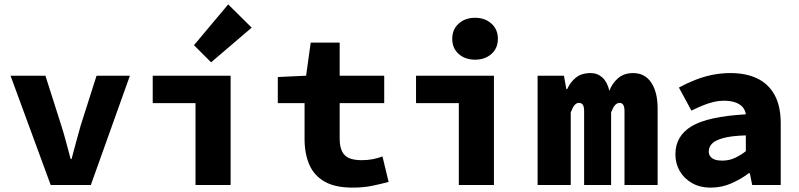

<svg xmlns="http://www.w3.org/2000/svg" viewBox="-20 -843 3640 875"><path d="M211 0 28 -498H187L259 -272Q271 -235 281 -196.5Q291 -158 302 -118H306Q317 -158 327 -196.5Q337 -235 348 -272L420 -498H572L394 0Z M871 0V-373H676V-498H1031V0ZM942 -559 864 -637 1020 -823 1127 -717Z M1587 12Q1507 12 1459 -15.5Q1411 -43 1389.5 -93Q1368 -143 1368 -209V-373H1246V-492L1375 -498L1396 -649H1528V-498H1731V-373H1528V-211Q1528 -175 1539 -153Q1550 -131 1572 -122Q1594 -113 1628 -113Q1655 -113 1678.5 -117.5Q1702 -122 1723 -130L1751 -14Q1718 -5 1677.5 3.5Q1637 12 1587 12Z M2071 0V-373H1876V-498H2231V0ZM2145 -571Q2100 -571 2070.5 -597Q2041 -623 2041 -666Q2041 -709 2070.5 -735.5Q2100 -762 2145 -762Q2190 -762 2219.5 -735.5Q2249 -709 2249 -666Q2249 -623 2219.5 -597Q2190 -571 2145 -571Z M2430 0V-498H2550L2561 -437H2565Q2578 -467 2603.5 -488.5Q2629 -510 2672 -510Q2703 -510 2725.5 -489.5Q2748 -469 2757 -429Q2769 -462 2796 -486Q2823 -510 2865 -510Q2919 -510 2948 -466.5Q2977 -423 2977 -348V0H2826V-337Q2826 -374 2804 -374Q2792 -374 2783 -364Q2774 -354 2765 -331V0H2642V-337Q2642 -356 2636.5 -365Q2631 -374 2618 -374Q2607 -374 2598.5 -364Q2590 -354 2581 -331V0Z M3220 12Q3169 12 3133 -9Q3097 -30 3077.5 -64Q3058 -98 3058 -140Q3058 -223 3131.5 -267.5Q3205 -312 3379 -322Q3376 -342 3364 -355.5Q3352 -369 3330.5 -376.5Q3309 -384 3278 -384Q3256 -384 3232.5 -378.5Q3209 -373 3184.5 -363Q3160 -353 3131 -339L3074 -444Q3111 -464 3149 -479Q3187 -494 3227 -502Q3267 -510 3309 -510Q3380 -510 3431 -485.5Q3482 -461 3510 -410.5Q3538 -360 3538 -281V0H3408L3397 -54H3393Q3356 -26 3312 -7Q3268 12 3220 12ZM3271 -111Q3303 -111 3329.5 -123.5Q3356 -136 3379 -154V-226Q3312 -224 3275 -213.5Q3238 -203 3224 -187.5Q3210 -172 3210 -153Q3210 -139 3217.5 -129.5Q3225 -120 3238.5 -115.5Q3252 -111 3271 -111Z"/></svg>

Font: Source Code Pro ExtraLight ExtraBold
Style: Regular
Weight: 800
Monospace: yes
Version: Version 1.018;hotconv 1.0.116;makeotfexe 2.5.65601